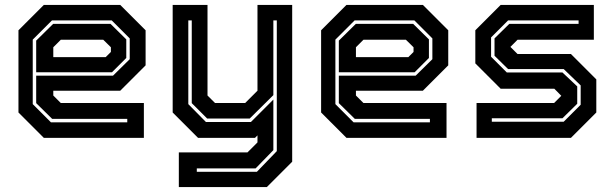

<svg xmlns="http://www.w3.org/2000/svg" viewBox="-20 -560 2498 780"><path d="M468.5 -540 571.5 -437V-294.5L468.5 -191.5H196.5V-172L227 -141.5H564.5V0H158L55 -103V-437L158 -540ZM429 -463 493 -400V-324.5L435 -266.5H127V-395L196 -463ZM434 -477H191L113 -399V-137L187 -63H497V-77H192L127 -141V-252.5H439L507 -319.5V-404ZM399.5 -398.5H227L196.5 -368V-328H409.5L430.5 -349V-368Z M784.5 0 681.5 -103V-540H823V-172L853.5 -141.5H976L1026 -191.5V-540H1167V97L1064 200H706.5V59H985.5L1026 18.5V-10L1016 0ZM779.5 138H1023.5L1104.5 54V-477H1090.5V-173.5L994.5 -78.5H821.5L759 -141V-477H745V-137L816.5 -64.5H999.5L1090.5 -155.5V50L1018.5 124H779.5Z M1698 -540 1801 -437V-294.5L1698 -191.5H1426V-172L1456.5 -141.5H1794V0H1387.5L1284.5 -103V-437L1387.5 -540ZM1658.5 -463 1722.5 -400V-324.5L1664.5 -266.5H1356.5V-395L1425.5 -463ZM1663.5 -477H1420.5L1342.5 -399V-137L1416.5 -63H1726.5V-77H1421.5L1356.5 -141V-252.5H1668.5L1736.5 -319.5V-404ZM1629 -398.5H1456.5L1426 -368V-328H1639L1660 -349V-368Z M1916 0V-141.5H2231L2261.5 -172V-169.5L2232 -199.5H2014L1911 -302.5V-437L2014 -540H2392.5V-398.5H2082.5L2052 -368V-371L2082.5 -340.5H2299.5L2402.5 -237.5V-103L2299.5 0ZM1978 -65.5H2270L2339 -134.5V-213L2270 -279.5H2044L1989 -333.5V-404L2049 -463H2330.5V-477H2044L1975 -408V-329.5L2039 -265.5H2265L2325 -209V-138.5L2265 -79.5H1978Z"/></svg>

Font: Tourney Thin
Style: Bold
Weight: 700
Version: Version 1.015